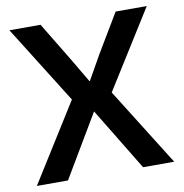

<svg xmlns="http://www.w3.org/2000/svg" viewBox="-77 -753 791 826"><g transform="rotate(-10 318.0 -340.0)"><path d="M18 -680H154L257 -510L319 -405H321L381 -511L482 -680H618L405 -340L618 0H482L316 -273L154 0H18L231 -340Z"/></g></svg>

Font: CyStack Display SemiBold
Style: Regular
Weight: 600
Designer: Weizhong Zhang
Foundry: 本地遙控
Version: Version 1.000;Glyphs 3.1.2 (3151)